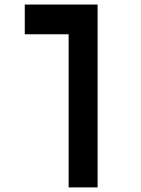

<svg xmlns="http://www.w3.org/2000/svg" viewBox="-20 -606 626 851"><path d="M412.6 224.6H284.2V-585.9H412.6ZM412.1 -585.9V-454.1H89.8V-585.9Z"/></svg>

Font: Cascadia Mono
Style: Regular
Weight: 400
Monospace: yes
Designer: Aaron Bell
Foundry: Saja Typeworks
Version: Version 2404.023